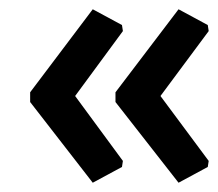

<svg xmlns="http://www.w3.org/2000/svg" viewBox="-20 -435 470 414"><path d="M365 -41 229 -215V-236L365 -415L428 -381L430 -368L326 -228L430 -88L428 -75ZM180 -41 45 -215V-236L180 -415L243 -381L245 -368L142 -228L245 -88L243 -75Z"/></svg>

Font: Alegreya Sans SC
Style: Bold
Weight: 700
Designer: Juan Pablo del Peral
Foundry: Huerta Tipografica
Version: Version 2.007